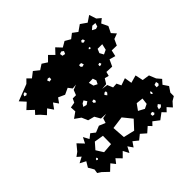

<svg xmlns="http://www.w3.org/2000/svg" viewBox="-159 -931 1174 1174"><g transform="rotate(45 428.0 -344.0)"><path d="M75 -95 51 -119 75 -143 47 -179 75 -214 53 -248 75 -282 43 -314 75 -346 41 -378 75 -410 54 -446 75 -482 51 -513 75 -545 47 -585 75 -625 48 -665 94 -680 116 -706 137 -680 179 -700 220 -680 248 -705 261 -670 300 -652 299 -609 339 -600 328 -561 371 -541 369 -493 396 -486 389 -459 421 -439 424 -401 429 -440 465 -455 463 -486 492 -500 476 -546 524 -554 510 -604 561 -615 568 -662 612 -680 640 -704 667 -680 701 -703 735 -680H765L781 -653L810 -627L781 -601L804 -579L781 -557L811 -517L781 -478L802 -458L781 -438L811 -404L781 -370L807 -338L781 -306L813 -284L781 -262L819 -242L781 -222L813 -190L781 -159L809 -137L781 -115L817 -77L781 -39L766 -16L739 -20L703 1L668 -20L648 18L628 -20L607 4L588 -22L548 -55L586 -91L549 -110L586 -130L564 -158L586 -186L569 -228L586 -269L555 -279L549 -311L547 -268L510 -247L499 -205L459 -188L432 -150L405 -188L369 -186L363 -221L338 -233V-261L305 -274L292 -307L295 -276L270 -257L289 -216L270 -174L301 -152L270 -130L306 -104L270 -79L299 -49L268 -22L247 1L224 -20L188 18L153 -20L117 13ZM653 -661 643 -668 627 -664 633 -645 653 -644ZM133 -650 110 -657 108 -632 126 -611 138 -634ZM664 -600 653 -603 642 -599 650 -591H658ZM270 -586 231 -595V-555L257 -544L283 -558ZM757 -576 745 -588 730 -576 740 -563 758 -558ZM140 -536 126 -532 124 -519 136 -513 144 -522ZM681 -529 640 -534 635 -489 674 -461 695 -500ZM198 -528 189 -530 188 -521 194 -515 200 -521ZM761 -514 753 -524 739 -518 742 -502H757ZM311 -507 299 -502 302 -490 314 -488 316 -498ZM238 -428 221 -422V-404H236L243 -413ZM384 -402 362 -413 339 -405 340 -370 372 -378ZM689 -409 631 -362 642 -281 726 -287 743 -359ZM462 -407H450V-395L460 -385L474 -396ZM113 -392 95 -400 85 -386 91 -370 109 -373ZM442 -323 432 -317 435 -304H448L455 -317ZM413 -284 393 -271 402 -254 420 -242 426 -265ZM162 -223H146L144 -211L150 -200L165 -206ZM701 -201 630 -202 620 -142 660 -107 706 -136ZM705 -83 696 -79 700 -71 708 -68 712 -77ZM117 -56 103 -52 106 -39 119 -32 124 -46Z"/></g></svg>

Font: Rubik Gemstones
Style: Regular
Weight: 400
Designer: Hubert and Fischer, NaN
Foundry: Hubert and Fischer, NaN
Version: Version 2.200